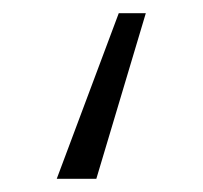

<svg xmlns="http://www.w3.org/2000/svg" viewBox="-20 -133 308 291"><path d="M126 138H66L160 -113H201Z"/></svg>

Font: Fira Sans Condensed Light
Style: Regular
Weight: 300
Width: 3
Designer: bBox Type GmbH & Carrois Corporate GbR & Edenspiekermann AG
Foundry: bBox Type GmbH & Carrois Corporate GbR & Edenspiekermann AG
Version: Version 4.301